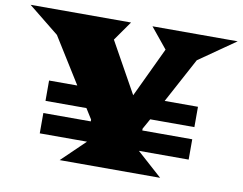

<svg xmlns="http://www.w3.org/2000/svg" viewBox="-96 -804 1149 909"><g transform="rotate(10 478.0 -350.0)"><path d="M128.9 -206.1H356.9V-214.8L325.7 -264.6H128.9V-362.3H264.6L127.9 -581.5L-19.5 -700.2H463.4L397.5 -606.4L533.2 -362.8L646.5 -602.1L566.4 -700.2H976.1L800.8 -578.1L684.6 -362.3H844.7V-264.6H632.3L604.5 -214.8V-206.1H844.7V-108.4H605.5L726.6 0H243.7L356 -108.4H128.9Z"/></g></svg>

Font: Goblin One
Style: Regular
Weight: 400
Designer: Riccardo De Franceschi
Foundry: Sorkin Type Co.
Version: Version 1.001